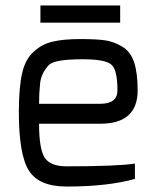

<svg xmlns="http://www.w3.org/2000/svg" viewBox="-20 -678 565 703"><path d="M128 -595V-658H420V-595ZM49 -268Q49 -356 61 -410Q73 -463 105 -490Q136 -518 175 -526Q213 -535 275 -535Q336 -535 367 -530Q398 -525 428 -507Q458 -489 471 -450Q484 -411 484 -347Q484 -225 347 -225H123Q123 -132 144 -100Q165 -69 224 -69Q406 -69 474 -79V-23Q375 5 224 5Q123 5 86 -53Q49 -111 49 -268ZM123 -298H347Q410 -298 410 -347Q410 -424 387 -442Q365 -461 282 -461Q179 -461 159 -440Q131 -410 127 -374Q123 -338 123 -298Z"/></svg>

Font: Mina
Style: Regular
Weight: 400
Version: Version 1.000